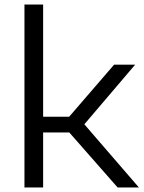

<svg xmlns="http://www.w3.org/2000/svg" viewBox="-20 -828 634 848"><path d="M88 0V-808H170.5V-312.5H285.5L484 -542.5H577L352.5 -279L593.5 0H499.5L286 -243H170.5V0Z"/></svg>

Font: Encode Sans Expanded
Style: Regular
Weight: 400
Width: 7
Designer: Multiple Designers
Foundry: Impallari Type
Version: Version 3.000; ttfautohint (v1.8.3) -l 8 -r 50 -G 200 -x 14 